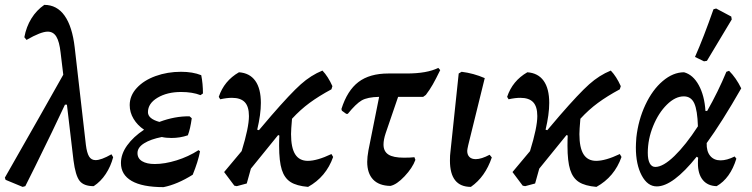

<svg xmlns="http://www.w3.org/2000/svg" viewBox="-39 -758 3092 789"><path d="M426 -112Q416 -74 395.5 -43Q375 -12 346 7Q305 7 288 -15Q271 -37 263 -99L236 -328H228Q183 -231 105 -73L65 7L54 10L-16 -19L-19 -28Q143 -312 221 -451L210 -542Q205 -587 192.5 -607.5Q180 -628 157 -628Q129 -628 70 -594L61 -605Q69 -648 90 -682Q111 -716 143 -738Q195 -738 226.5 -693.5Q258 -649 268 -563L314 -162Q318 -130 327 -115Q336 -100 354 -100Q377 -100 419 -124Z M569 -297Q569 -270 616 -257Q680 -281 740 -280L749 -272Q743 -228 733 -202Q701 -191 666 -191Q643 -191 626 -195Q580 -186 553 -169Q526 -152 526 -129Q526 -107 545 -95.5Q564 -84 597 -84Q638 -84 686.5 -99Q735 -114 777 -141L783 -136Q775 -94 753 -40Q689 0 633 11Q546 11 502 -14.5Q458 -40 458 -88Q458 -125 483.5 -160.5Q509 -196 553 -225Q526 -243 510 -269.5Q494 -296 494 -326Q494 -365 523 -396.5Q552 -428 600.5 -445.5Q649 -463 705 -463Q753 -463 788 -449Q795 -414 795 -374L785 -367Q752 -380 705 -380Q648 -380 608.5 -356.5Q569 -333 569 -297Z M1330 -113Q1301 -31 1227 10Q1180 6 1155 -10Q1130 -26 1119 -60.5Q1108 -95 1108 -159Q1108 -186 1109 -201L1104 -203L992 -65L975 -4L934 7L924 5L882 -51L954 -137Q984 -234 984 -281Q984 -320 967 -338Q950 -356 914 -356Q893 -356 866 -350L860 -360Q882 -426 943 -461Q987 -458 1010 -426Q1033 -394 1033 -335Q1033 -288 1018 -225L1025 -223L1076 -283Q1155 -374 1197 -411.5Q1239 -449 1286 -468Q1309 -444 1327 -404L1323 -391Q1271 -363 1233 -335Q1195 -307 1161 -270Q1157 -224 1157 -207Q1157 -151 1174 -124Q1191 -97 1226 -97Q1264 -97 1323 -125Z M1770 -470Q1752 -433 1739.5 -411Q1727 -389 1711 -368L1700 -360H1597L1546 -211Q1537 -184 1537 -164Q1537 -136 1557 -123Q1577 -110 1621 -110Q1648 -110 1664 -112L1668 -101Q1656 -68 1623.5 -33.5Q1591 1 1565 6Q1518 5 1494 -20.5Q1470 -46 1470 -93Q1470 -112 1475 -140L1519 -360Q1471 -359 1447.5 -345.5Q1424 -332 1390 -290H1384L1366 -303L1364 -310Q1388 -386 1434 -421Q1480 -456 1557 -456H1632Q1716 -456 1762 -479Z M1810 -98Q1810 -121 1812 -134L1846 -456L1858 -463Q1907 -457 1953 -437L1885 -161Q1881 -143 1881 -138Q1881 -122 1890 -113Q1899 -104 1916 -104Q1939 -104 1973 -122L1982 -111Q1955 -31 1896 10Q1810 10 1810 -98Z M2515 -113Q2486 -31 2412 10Q2365 6 2340 -10Q2315 -26 2304 -60.5Q2293 -95 2293 -159Q2293 -186 2294 -201L2289 -203L2177 -65L2160 -4L2119 7L2109 5L2067 -51L2139 -137Q2169 -234 2169 -281Q2169 -320 2152 -338Q2135 -356 2099 -356Q2078 -356 2051 -350L2045 -360Q2067 -426 2128 -461Q2172 -458 2195 -426Q2218 -394 2218 -335Q2218 -288 2203 -225L2210 -223L2261 -283Q2340 -374 2382 -411.5Q2424 -449 2471 -468Q2494 -444 2512 -404L2508 -391Q2456 -363 2418 -335Q2380 -307 2346 -270Q2342 -224 2342 -207Q2342 -151 2359 -124Q2376 -97 2411 -97Q2449 -97 2508 -125Z M2922 -99Q2948 -99 2980 -115L2987 -106Q2962 -25 2906 7Q2869 6 2849 -18.5Q2829 -43 2829 -87Q2829 -102 2830 -110L2824 -114Q2726 8 2660 8Q2622 8 2598 -37Q2574 -82 2574 -152Q2574 -165 2576 -193Q2584 -265 2613 -327Q2642 -389 2684.5 -425Q2727 -461 2772 -461Q2809 -451 2832.5 -408Q2856 -365 2860 -302H2867Q2912 -381 2946 -463L2957 -467Q2986 -438 3007 -395Q2927 -255 2865 -170Q2864 -136 2879.5 -117.5Q2895 -99 2922 -99ZM2829 -239Q2827 -305 2814 -333.5Q2801 -362 2771 -362Q2736 -362 2701.5 -328Q2667 -294 2645 -240Q2623 -186 2623 -130Q2623 -102 2631 -87Q2639 -72 2654 -72Q2686 -72 2732.5 -117Q2779 -162 2829 -239ZM2866 -508 2854 -506 2817 -524Q2852 -603 2893 -720L2904 -723L2966 -690L2968 -678Z"/></svg>

Font: Alegreya Medium
Style: Italic
Weight: 500
Italic angle: -7°
Designer: Juan Pablo del Peral
Foundry: Huerta Tipografica
Version: Version 2.008; ttfautohint (v1.8)